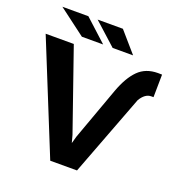

<svg xmlns="http://www.w3.org/2000/svg" viewBox="-156 -1028 1083 1159"><g transform="rotate(20 385.5 -449.0)"><path d="M295.4 0 7.3 -710.9H188L368.2 -192.9L381.3 -144.5L394 -189.9L517.1 -529.8Q551.3 -623 599.6 -671.4Q647.9 -719.7 726.1 -719.7L752 -719.2L750 -573.7H735.4Q696.3 -573.7 666.5 -524.4L467.3 0ZM46.4 -898.4H213.4L355.5 -768.6H218.8ZM272.9 -898.4H435.1L547.9 -768.6H416.5Z"/></g></svg>

Font: Bert Sans Black
Style: Regular
Weight: 900
Designer: Christian Robertson, Adam Twardoch, & Cristiano Sobral
Foundry: Google
Version: Version 12.135;January 10, 2020;FontCreator 12.0.0.2547 64-b